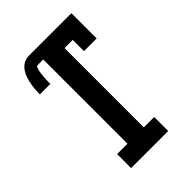

<svg xmlns="http://www.w3.org/2000/svg" viewBox="-215 -832 930 930"><g transform="rotate(-45 250.0 -367.5)"><path d="M123 0V-96H194V-673H156Q150 -673 147.5 -667.5Q145 -662 143.5 -656.5Q142 -651 140.5 -645Q139 -639 138.5 -633.5Q138 -628 137.5 -622.5Q137 -617 136.5 -611Q136 -605 135.5 -599.5Q135 -594 135 -588Q135 -582 135 -576.5Q135 -571 135 -565H63Q63 -583 64.5 -601Q66 -619 69.5 -636.5Q73 -654 79 -671Q85 -688 95.5 -702.5Q106 -717 122 -726Q138 -735 156 -735H449V-562H362V-639H306V-96H377V0Z"/></g></svg>

Font: Iosevka Gothic
Style: Bold
Weight: 700
Monospace: yes
Designer: Belleve Invis
Foundry: Belleve Invis
Version: Version 15.5.1; ttfautohint (v1.8.4)